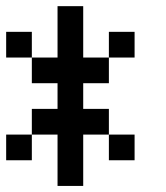

<svg xmlns="http://www.w3.org/2000/svg" viewBox="-20 -770 540 623"><path d="M0 -250V-333.3H83.3V-250ZM0 -583.3V-666.7H83.3V-583.3ZM166.7 -166.7V-333.3H83.3V-416.7H166.7V-500H83.3V-583.3H166.7V-750H250V-583.3H333.3V-500H250V-416.7H333.3V-333.3H250V-166.7ZM333.3 -333.3H416.7V-250H333.3ZM333.3 -583.3V-666.7H416.7V-583.3Z"/></svg>

Font: GalmuriMono11 Regular
Style: Regular
Weight: 400
Designer: Lee Minseo (quiple)
Version: Version 2.399;hotconv 1.1.1;makeotfexe 2.6.0 DEVELOPMENT